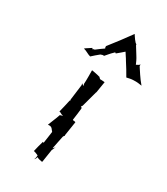

<svg xmlns="http://www.w3.org/2000/svg" viewBox="-217 -975 940 1082"><g transform="rotate(30 253.5 -434.5)"><path d="M122 -667C141 -663 157 -650 174 -646H175C188 -658 204 -672 219 -684L231 -688C233 -688 239 -689 240 -688H241C252 -700 265 -717 278 -729C280 -731 284 -734 286 -738C286 -737 286 -737 287 -736V-732C288 -732 289 -734 290 -734H293C306 -745 321 -757 334 -769C342 -755 354 -740 362 -725C379 -700 396 -670 410 -646L411 -645C422 -648 441 -652 455 -652H457C474 -653 492 -651 507 -648V-649C495 -663 481 -681 470 -698L445 -736C443 -739 443 -745 444 -748H443C442 -746 436 -742 433 -740C429 -739 422 -735 422 -733C416 -747 408 -765 398 -780L367 -830C366 -831 366 -836 366 -836L367 -837C360 -831 332 -876 329 -881L328 -880C295 -834 258 -785 223 -741C223 -737 223 -730 226 -727C212 -717 194 -705 178 -692L172 -691C170 -691 168 -689 166 -687C165 -689 164 -692 162 -693V-694C148 -684 134 -677 122 -667ZM176 -194C181 -193 188 -189 191 -184L199 -174C201 -173 201 -171 202 -170L191 -93C190 -94 187 -95 185 -96C178 -72 172 -50 167 -27L166 -26C177 -24 188 -19 197 -15L196 -1C195 4 193 9 192 12H193C196 8 201 0 203 -7C206 0 228 2 236 4L238 3L251 -81L258 -96C258 -98 261 -101 262 -103V-104C259 -100 253 -95 250 -92C255 -120 262 -148 267 -176L271 -184C271 -184 274 -187 275 -187V-188C274 -188 274 -192 274 -192C274 -192 288 -283 288 -283C288 -283 288 -285 274 -286C273 -286 271 -287 270 -287L269 -289C273 -315 276 -342 279 -368C277 -371 274 -377 270 -377C272 -378 276 -382 277 -384L305 -487V-488L306 -487C310 -512 314 -536 318 -561C308 -562 298 -563 287 -563L280 -570C279 -570 278 -572 278 -572V-573H275C260 -578 239 -581 223 -584V-583C223 -555 224 -524 222 -493C224 -490 226 -486 229 -484L220 -487C217 -487 214 -490 212 -492H211C213 -490 213 -485 214 -482L201 -381C201 -380 202 -376 203 -376C203 -376 199 -373 199 -372C194 -345 186 -317 180 -291L181 -290C182 -290 186 -290 187 -289C193 -285 202 -281 210 -279C205 -278 197 -276 192 -274C183 -246 170 -219 161 -194Z"/></g></svg>

Font: Charger Mayhem
Style: Obl
Weight: 400
Designer: Jasper
Foundry: Cannot Into Space Fonts
Version: Version 0.98